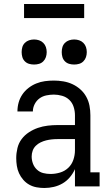

<svg xmlns="http://www.w3.org/2000/svg" viewBox="-20 -930 540 958"><path d="M201 8Q182 8 162.5 4.5Q143 1 126 -8.5Q109 -18 96 -33Q83 -48 75 -65.5Q67 -83 64 -102.5Q61 -122 61 -141Q61 -166 67 -191Q73 -216 88 -236Q103 -256 124.5 -270Q146 -284 169.5 -292Q193 -300 218 -303Q243 -306 268 -306H354V-355Q354 -376 347.5 -396.5Q341 -417 326 -431.5Q311 -446 290 -452Q269 -458 249 -458Q230 -458 211 -454Q192 -450 177 -439Q162 -428 153 -410.5Q144 -393 144 -374Q144 -374 144 -374Q144 -374 144 -374H67Q67 -374 67 -374Q67 -374 67 -374Q67 -397 73 -418.5Q79 -440 91.5 -458.5Q104 -477 122 -491Q140 -505 161 -513.5Q182 -522 204 -525Q226 -528 249 -528Q272 -528 296 -524Q320 -520 341.5 -510Q363 -500 381 -484Q399 -468 410.5 -447Q422 -426 426.5 -402.5Q431 -379 431 -355V-70H477V0H354V-86Q344 -64 328.5 -45.5Q313 -27 292.5 -15Q272 -3 248.5 2.5Q225 8 201 8ZM232 -62Q256 -62 279.5 -69Q303 -76 320.5 -92.5Q338 -109 346 -132.5Q354 -156 354 -180V-236H268Q253 -236 238.5 -234.5Q224 -233 210 -229.5Q196 -226 182.5 -219.5Q169 -213 158.5 -202.5Q148 -192 143 -178Q138 -164 138 -149Q138 -131 144.5 -113.5Q151 -96 164.5 -83.5Q178 -71 195.5 -66.5Q213 -62 232 -62ZM350 -608Q337 -608 325 -611.5Q313 -615 304 -624Q295 -633 291.5 -645Q288 -657 288 -670Q288 -683 291.5 -695Q295 -707 304 -716Q313 -725 325 -729Q337 -733 350 -733Q363 -733 375 -729Q387 -725 396 -716Q405 -707 409 -695Q413 -683 413 -670Q413 -657 409 -645Q405 -633 396 -624Q387 -615 375 -611.5Q363 -608 350 -608ZM150 -608Q137 -608 125 -611.5Q113 -615 104 -624Q95 -633 91.5 -645Q88 -657 88 -670Q88 -683 91.5 -695Q95 -707 104 -716Q113 -725 125 -729Q137 -733 150 -733Q163 -733 175 -729Q187 -725 196 -716Q205 -707 209 -695Q213 -683 213 -670Q213 -657 209 -645Q205 -633 196 -624Q187 -615 175 -611.5Q163 -608 150 -608ZM100 -840V-910H400V-840Z"/></svg>

Font: Iosevka Gothic
Style: Regular
Weight: 400
Monospace: yes
Designer: Belleve Invis
Foundry: Belleve Invis
Version: Version 15.5.1; ttfautohint (v1.8.4)